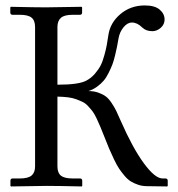

<svg xmlns="http://www.w3.org/2000/svg" viewBox="-20 -671 642 692"><path d="M582.5 1 510.3 0Q493.2 0 478.5 -4.9Q463.9 -9.8 452.1 -16.8Q440.4 -23.9 429.2 -37.1Q418 -50.3 409.4 -63Q400.9 -75.7 390.9 -96.7Q380.9 -117.7 373.5 -135Q366.2 -152.3 355.5 -179.7Q346.2 -203.1 341.3 -214.8Q336.4 -226.6 328.4 -243.7Q320.3 -260.7 314.2 -268.8Q308.1 -276.9 298.3 -287.6Q288.6 -298.3 278.6 -303.2Q268.6 -308.1 254.9 -313.2Q241.2 -318.4 224.6 -320.3Q208 -322.3 187 -322.8V-71.3Q187 -47.9 199.7 -37.8Q212.4 -27.8 241.7 -27.8H268.1Q276.4 -27.8 276.4 -19.5V-1L274.4 1Q187.5 -1 148.4 -1L19.5 1L17.6 -1V-19.5Q17.6 -27.8 25.4 -27.8H51.8Q81.5 -27.8 94 -38.6Q106.4 -49.3 106.4 -71.3V-573.7Q106.4 -597.2 93.8 -607.4Q81.1 -617.7 51.8 -617.7H25.4Q17.1 -617.7 17.1 -626V-644.5L19 -646.5Q106 -644.5 145 -644.5L273.9 -646.5L275.9 -644.5V-626Q275.9 -617.7 268.1 -617.7H241.7Q211.9 -617.7 199.5 -606.7Q187 -595.7 187 -573.7V-365.7Q265.1 -365.7 292 -380.9Q309.1 -390.1 322.3 -405.5Q335.4 -420.9 342.8 -435.3Q350.1 -449.7 356.2 -472.2Q362.3 -494.6 364.7 -508.1Q367.2 -521.5 370.6 -544.4Q377 -588.9 413.8 -620.1Q450.7 -651.4 502 -651.4Q538.1 -651.4 555.7 -636.2Q573.2 -621.1 573.2 -600.6Q573.2 -583 559.3 -570.8Q545.4 -558.6 529.3 -558.6Q505.9 -558.6 492.2 -572.3Q474.6 -589.8 455.6 -589.8Q439 -589.8 425 -572.5Q411.1 -555.2 407.2 -532.7Q403.8 -514.2 401.9 -503.4Q399.9 -492.7 395 -472.4Q390.1 -452.1 385.3 -439.2Q380.4 -426.3 371.8 -408.9Q363.3 -391.6 353.5 -380.1Q343.8 -368.7 329.6 -358.4Q315.4 -348.1 298.8 -342.8Q318.8 -342.8 335 -336.9Q351.1 -331.1 361.6 -323.2Q372.1 -315.4 382.8 -299.1Q393.6 -282.7 399.2 -270.8Q404.8 -258.8 415 -235.8Q458 -137.7 498.3 -82.8Q538.6 -27.8 565.9 -27.8H576.2Q584.5 -27.8 584.5 -19.5V-1Z"/></svg>

Font: Libertinage
Style: b
Weight: 400
Designer: OSP
Foundry: OSP
Version: Version 1.0; 2008; OFL relea